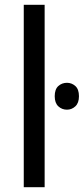

<svg xmlns="http://www.w3.org/2000/svg" viewBox="-20 -780 349 800"><path d="M166 0H79V-760H166ZM259 -435Q279 -435 294 -421.5Q309 -408 309 -379Q309 -351 294 -337Q279 -323 259 -323Q238 -323 223 -337Q208 -351 208 -379Q208 -408 223 -421.5Q238 -435 259 -435Z"/></svg>

Font: Noto Sans Display
Style: Regular
Weight: 400
Designer: Monotype Design Team
Foundry: Monotype Imaging Inc.
Version: Version 2.003